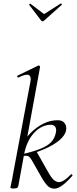

<svg xmlns="http://www.w3.org/2000/svg" viewBox="-20 -1116 458 1145"><path d="M63 8Q50 8 46 6.5Q42 5 42 2Q42 -1 47.5 -24.5Q53 -48 57 -74L161 -627Q168 -659 152.5 -668Q137 -677 90 -654Q86 -652 83.5 -658Q81 -664 85 -665L208 -725Q212 -727 216 -723Q220 -719 219 -717L126 -208L89 -6Q87 8 63 8ZM305 9Q283 9 266.5 -5.5Q250 -20 228 -58L170 -160Q158 -180 147.5 -185Q137 -190 111 -184L198 -212L267 -90Q288 -53 302.5 -41.5Q317 -30 332 -30Q345 -30 362.5 -41Q380 -52 402 -75Q406 -79 410 -74.5Q414 -70 411 -67Q344 9 305 9ZM111 -184V-196Q179 -212 220.5 -228.5Q262 -245 284 -267.5Q306 -290 313 -324Q318 -347 309.5 -359.5Q301 -372 284 -372Q231 -372 187.5 -328Q144 -284 126 -208L104 -243Q128 -288 162.5 -323Q197 -358 238.5 -378.5Q280 -399 323 -399Q348 -399 359.5 -388Q371 -377 374 -363Q377 -349 374 -339Q369 -309 334 -279.5Q299 -250 241.5 -225.5Q184 -201 111 -184ZM225 -994 154 -1087Q153 -1089 156.5 -1092Q160 -1095 161 -1094L243 -1032L342 -1095Q345 -1097 347.5 -1093Q350 -1089 348 -1087L244 -994Q234 -984 225 -994Z"/></svg>

Font: Cormorant Light
Style: Italic
Weight: 300
Italic angle: -10°
Designer: Christian Thalmann (Catharsis Fonts)
Foundry: Catharsis Fonts
Version: Version 4.000